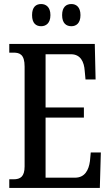

<svg xmlns="http://www.w3.org/2000/svg" viewBox="-20 -932 549 952"><path d="M334 -802C357 -802 379 -816 379 -857C379 -898 357 -912 334 -912C309 -912 288 -898 288 -857C288 -816 309 -802 334 -802ZM184 -802C207 -802 230 -816 230 -857C230 -898 207 -912 184 -912C159 -912 139 -898 139 -857C139 -816 159 -802 184 -802ZM26 0H475L480 -176H430L426 -133C420 -89 401 -51 352 -51H206V-349H396V-399H206V-663H332C379 -663 397 -626 400 -581L404 -538H454L450 -714H26V-671H47C78 -671 102 -662 102 -602V-107C102 -56 81 -43 47 -43H26Z"/></svg>

Font: Noto Serif Sinhala ExtraCondensed Medium
Style: Regular
Weight: 500
Width: 2
Designer: Jelle Bosma - Monotype Design Team
Foundry: Monotype Imaging Inc.
Version: Version 2.007